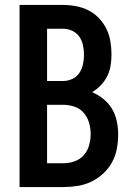

<svg xmlns="http://www.w3.org/2000/svg" viewBox="-20 -755 540 775"><path d="M59 0V-735H235Q261 -735 287.5 -730Q314 -725 337.5 -713Q361 -701 379.5 -681.5Q398 -662 409.5 -638.5Q421 -615 425.5 -588.5Q430 -562 430 -536Q430 -513 426.5 -490.5Q423 -468 413 -448Q403 -428 387.5 -411.5Q372 -395 352 -383Q377 -372 398 -355Q419 -338 432.5 -315Q446 -292 451.5 -265.5Q457 -239 457 -212Q457 -183 451.5 -154Q446 -125 432 -99.5Q418 -74 396 -54Q374 -34 348 -21.5Q322 -9 293 -4.5Q264 0 235 0ZM170 -428H235Q254 -428 272 -436.5Q290 -445 300.5 -461Q311 -477 315 -496Q319 -515 319 -534Q319 -553 315 -572Q311 -591 300.5 -606.5Q290 -622 272 -630.5Q254 -639 235 -639H170ZM170 -96H235Q258 -96 280 -103.5Q302 -111 317.5 -128Q333 -145 339.5 -168Q346 -191 346 -214Q346 -237 339.5 -259.5Q333 -282 318 -299.5Q303 -317 280.5 -324.5Q258 -332 235 -332H170Z"/></svg>

Font: Iosevka Julsh Curly
Style: Bold
Weight: 700
Designer: Belleve Invis
Foundry: Belleve Invis
Version: Version 15.0.2; ttfautohint (v1.8.4)